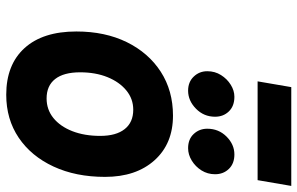

<svg xmlns="http://www.w3.org/2000/svg" viewBox="-189 -753 954 616"><g transform="rotate(90 288.0 -445.0)"><path d="M284 12Q187.5 12 134.2 -46.8Q81 -105.5 81 -213Q81 -305 115.2 -374.8Q149.5 -444.5 210.2 -483.8Q271 -523 351 -523Q441 -523 494.2 -463.8Q547.5 -404.5 547.5 -305Q547.5 -211 514.2 -139.5Q481 -68 421.8 -28Q362.5 12 284 12ZM296 -117.5Q331.5 -117.5 358.5 -139.2Q385.5 -161 400.8 -200Q416 -239 416 -289.5Q416 -340.5 394.2 -368Q372.5 -395.5 332 -395.5Q297 -395.5 270 -373.2Q243 -351 227.5 -312.8Q212 -274.5 212 -225Q212 -172.5 233.5 -145Q255 -117.5 296 -117.5ZM455.5 -571.5Q426.5 -571.5 409.8 -589.5Q393 -607.5 393 -633Q393 -669.5 418.2 -694.8Q443.5 -720 475.5 -720Q505 -720 522 -702.2Q539 -684.5 539 -658Q539 -634 526.8 -614.5Q514.5 -595 495.2 -583.2Q476 -571.5 455.5 -571.5ZM271 -571.5Q243 -571.5 225.8 -589.5Q208.5 -607.5 208.5 -633Q208.5 -657.5 220.8 -677Q233 -696.5 251.8 -708.2Q270.5 -720 290.5 -720Q320.5 -720 337.5 -702.2Q354.5 -684.5 354.5 -658Q354.5 -622 328.8 -596.8Q303 -571.5 271 -571.5ZM241 -794.5 259.5 -902.5H576.5L558 -794.5Z"/></g></svg>

Font: Overpass ExtraBold
Style: Italic
Weight: 800
Italic angle: -10°
Designer: Delve Withrington, Dave Bailey, Thomas Jockin
Foundry: Delve Fonts LLC
Version: Version 4.000